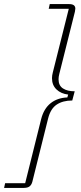

<svg xmlns="http://www.w3.org/2000/svg" viewBox="-70 -780 394 938"><path d="M-45 115H53L131 -198Q144 -249 177 -275.5Q210 -302 259 -304L263 -318Q228 -322 206 -343Q184 -364 184 -398Q184 -405 185 -411.5Q186 -418 188 -426L266 -737H168L173 -760H268Q298 -760 298 -738Q298 -733 296 -723L220 -420Q218 -412 217 -405.5Q216 -399 216 -393Q216 -362 237.5 -348Q259 -334 295 -334L283 -289Q237 -289 207 -269Q177 -249 165 -201L88 108Q84 123 74.5 130.5Q65 138 46 138H-50Z"/></svg>

Font: IBM Plex Serif ExtLt
Style: Italic
Weight: 200
Italic angle: -14°
Designer: Mike Abbink, Paul van der Laan, Pieter van Rosmalen
Foundry: Bold Monday
Version: Version 3.001